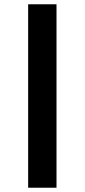

<svg xmlns="http://www.w3.org/2000/svg" viewBox="-20 -797 396 897"><path d="M111.5 80V-777H244V80Z"/></svg>

Font: Spline Sans
Style: Bold
Weight: 700
Designer: Eben Sorkin, Mirko Velimirovic
Foundry: Sorkin Type
Version: Version 1.000; ttfautohint (v1.8.3)